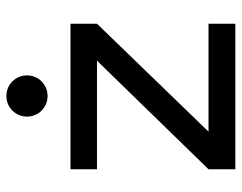

<svg xmlns="http://www.w3.org/2000/svg" viewBox="-96 -644 740 587"><g transform="rotate(-90 273.5 -350.0)"><path d="M50 -82V0H495V-82H165L495 -423V-504H50V-423H382ZM211 -637C211 -602 239 -574 274 -574C309 -574 337 -602 337 -637C337 -672 309 -700 274 -700C239 -700 211 -672 211 -637Z"/></g></svg>

Font: Hibana 45 SubMedium
Style: Regular
Weight: 500
Width: 6
Designer: pygmalion
Foundry: ybstudio
Version: Version 2021.007;FEAKit 1.0